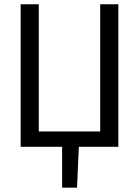

<svg xmlns="http://www.w3.org/2000/svg" viewBox="-20 -676 640 884"><path d="M75.1 0V-656.3H158.6V-70.7H441.4V-656.3H524.9V0ZM266 188V0L343.7 -16.4L334.7 188Z"/></svg>

Font: Source Code Pro ExtraLight
Style: Regular
Weight: 200
Monospace: yes
Designer: Paul D. Hunt, Teo Tuominen
Foundry: Adobe
Version: Version 1.026;hotconv 1.1.0;makeotfexe 2.6.0